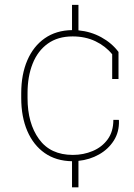

<svg xmlns="http://www.w3.org/2000/svg" viewBox="-20 -664 559 803"><path d="M281.2 119.6V10.3Q214.4 9.3 167 -23.9Q119.6 -57.1 94.2 -116.2Q68.8 -175.3 68.8 -253.9V-274.4Q68.8 -352.5 94.2 -411.6Q119.6 -470.7 167.2 -503.9Q214.8 -537.1 281.2 -538.1V-643.6H308.1V-537.1Q359.9 -532.2 403.8 -508.1Q447.8 -483.9 475.6 -446.8V-333.5H449.2V-437Q421.4 -471.2 379.2 -491.5Q336.9 -511.7 283.7 -511.7Q221.7 -511.7 179.7 -481.4Q137.7 -451.2 116.5 -397.7Q95.2 -344.2 95.2 -274.4V-253.9Q95.2 -148.4 143.1 -82.3Q190.9 -16.1 284.7 -16.1Q329.1 -16.1 367.9 -32.5Q406.7 -48.8 430.4 -81.3Q454.1 -113.8 454.1 -162.6H476.6L477.5 -159.7Q479 -112.3 456.1 -76.2Q433.1 -40 394.3 -18.1Q355.5 3.9 308.1 8.8V119.6Z"/></svg>

Font: Roboto Slab Thin
Style: Regular
Weight: 100
Designer: Google
Version: Version 2.000; ttfautohint (v1.8.1.43-b0c9)